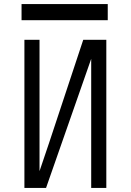

<svg xmlns="http://www.w3.org/2000/svg" viewBox="-20 -920 640 940"><path d="M426.5 0V-632L205.5 0H99.5V-725H173.5V-82L220.5 -221L387.5 -725H500.5V0ZM85.5 -900H507.5V-821H85.5Z"/></svg>

Font: JuliaMono Light
Style: Regular
Weight: 300
Monospace: yes
Designer: cormullion
Foundry: corm
Version: Version 0.054; ttfautohint (v1.8.4)